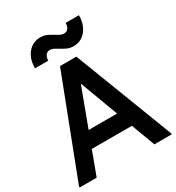

<svg xmlns="http://www.w3.org/2000/svg" viewBox="-212 -1041 1074 1169"><g transform="rotate(-30 325.0 -456.0)"><path d="M527 0 274 -679 267.7 -700H382.7L648.7 -8V0ZM1.7 0V-8L267.7 -700H382.7L374.3 -679L121.3 0ZM119.7 -166.3 149.7 -276H510.7L540.7 -166.3ZM400.3 -763.3Q377.3 -763.3 358.6 -771.3Q340 -779.3 323.8 -789.7Q307.7 -800 292.3 -808Q277 -816 262 -816Q243.8 -816 233.1 -801.7Q222.3 -787.3 222.3 -764.3H129Q129 -829.7 162.7 -870.7Q196.4 -911.7 251 -911.7Q274 -911.7 292.7 -903.7Q311.3 -895.7 327.5 -885.3Q343.7 -875 359 -867Q374.3 -859 389.3 -859Q408.3 -859 418.7 -873.6Q429 -888.2 429 -910.7H522.3Q522.3 -846 488.7 -804.7Q455 -763.3 400.3 -763.3Z"/></g></svg>

Font: Fustat
Style: Regular
Weight: 400
Designer: Mohamed Gaber, Khaled Hosny, Laura Garcia Mut
Foundry: Kief Type Foundry, Alif Type Foundry, Hard Type Foundry
Version: Version 1.007